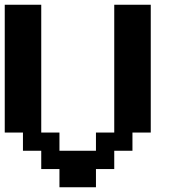

<svg xmlns="http://www.w3.org/2000/svg" viewBox="-20 -789 732 809"><path d="M230.5 0V-76.7H153.8V-153.8H76.7V-230.5H0V-769H153.8V-230.5H230.5V-153.8H384.3V-230.5H461.4V-769H615.2V-230.5H538.1V-153.8H461.4V-76.7H384.3V0Z"/></svg>

Font: Good Old DOS
Style: Regular
Weight: 400
Designer: Vasily Draigo
Foundry: Vasily Draigo
Version: 1.0